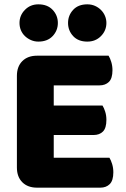

<svg xmlns="http://www.w3.org/2000/svg" viewBox="-20 -863 581 886"><path d="M58 -513Q58 -556 83 -581Q108 -606 151 -606H481Q488 -595 493.5 -577Q499 -559 499 -539Q499 -501 482.5 -485Q466 -469 439 -469H228V-376H453Q460 -365 465.5 -347.5Q471 -330 471 -310Q471 -272 455 -256Q439 -240 412 -240H228V-135H485Q492 -124 497.5 -106Q503 -88 503 -68Q503 -30 486.5 -13.5Q470 3 443 3H151Q108 3 83 -22Q58 -47 58 -90ZM70 -757Q70 -792 95 -817.5Q120 -843 157 -843Q199 -843 223 -817.5Q247 -792 247 -757Q247 -722 223 -696.5Q199 -671 157 -671Q139 -671 123 -678Q107 -685 95 -696.5Q83 -708 76.5 -723.5Q70 -739 70 -757ZM294 -757Q294 -792 317.5 -817.5Q341 -843 383 -843Q402 -843 418 -836Q434 -829 446 -817Q458 -805 464.5 -789.5Q471 -774 471 -757Q471 -722 446 -696.5Q421 -671 383 -671Q341 -671 317.5 -696.5Q294 -722 294 -757Z"/></svg>

Font: Baloo Tammudu
Style: Regular
Weight: 400
Designer: Omkar Shende and Ek Type
Foundry: Ek Type
Version: Version 1.007;PS 1.000;hotconv 1.0.88;makeotf.lib2.5.647800